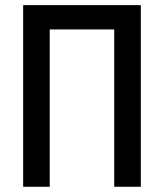

<svg xmlns="http://www.w3.org/2000/svg" viewBox="-20 -713 626 733"><path d="M416 0V-600.6H169.9V0H68.4V-693.4H517.6V0Z"/></svg>

Font: CaskaydiaMono NF
Style: Regular
Weight: 400
Designer: Aaron Bell
Foundry: Saja Typeworks
Version: Version 2111.001; ttfautohint (v1.8.4);Nerd Fonts 3.1.1